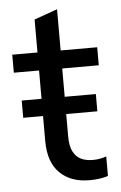

<svg xmlns="http://www.w3.org/2000/svg" viewBox="-50 -699 467 743"><g transform="rotate(-5 183.5 -328.0)"><path d="M33 -256V-323H321V-256ZM12 -433V-503H342V-433ZM340 -79V-3Q324 2 306 4.5Q288 7 268 7Q195 7 152.5 -35Q110 -77 110 -159V-631L200 -663V-169Q200 -130 212 -108.5Q224 -87 243 -78.5Q262 -70 287 -70Q301 -70 313 -72Q325 -74 340 -79Z"/></g></svg>

Font: Muli Medium
Style: Regular
Weight: 500
Designer: Vernon Adams
Foundry: Vernon Adams
Version: Version 2.100; ttfautohint (v1.8.1.43-b0c9)